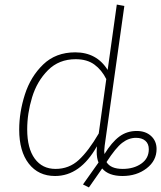

<svg xmlns="http://www.w3.org/2000/svg" viewBox="-20 -760 705 840"><path d="M665 -108Q665 -57 621.5 -23.5Q578 10 516 10Q455 10 427 -23L369 60L343 47L411 -49Q403 -68 403 -97Q403 -112 404 -120Q331 10 221 10Q148 10 106 -44Q64 -98 64 -193Q64 -269 89 -347Q114 -425 169 -478Q224 -531 309 -531Q403 -531 451 -454L491 -740L524 -734L438 -123Q436 -107 436 -100L437 -86Q469 -138 502 -162.5Q535 -187 578 -187Q617 -187 641 -165Q665 -143 665 -108ZM412 -176 445 -414Q425 -454 393 -477.5Q361 -501 311 -501Q238 -501 190 -453Q142 -405 120.5 -334.5Q99 -264 99 -194Q99 -111 132 -66Q165 -21 223 -21Q282 -21 324.5 -60Q367 -99 412 -176ZM631 -107Q631 -131 616 -144Q601 -157 575 -157Q543 -157 514.5 -135Q486 -113 446 -51Q464 -21 517 -21Q565 -21 598 -44Q631 -67 631 -107Z"/></svg>

Font: FiraGO UltraLight
Style: Italic
Weight: 200
Italic angle: -8°
Designer: bBox Type GmbH
Foundry: bBox Type GmbH
Version: Version 1.001